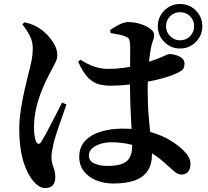

<svg xmlns="http://www.w3.org/2000/svg" viewBox="-20 -875 1040 960"><path d="M769.1 -743.8Q769.1 -790 801.7 -822.5Q834.3 -855 880.5 -855Q926.7 -855 959.2 -822.5Q991.6 -790 991.6 -743.8Q991.6 -697.7 959.2 -665.1Q926.7 -632.5 880.5 -632.5Q834.3 -632.5 801.7 -665.1Q769.1 -697.7 769.1 -743.8ZM810.1 -743.8Q810.1 -714.8 830.8 -694.1Q851.4 -673.4 880.5 -673.4Q910.3 -673.4 930.5 -694.1Q950.7 -714.8 950.7 -743.8Q950.7 -773.7 930.5 -793.8Q910.3 -814 880.5 -814Q851.4 -814 830.8 -793.8Q810.1 -773.7 810.1 -743.8ZM370.6 -566.4 382.3 -576.5Q419.5 -552.3 453.3 -541.4Q487.2 -530.5 518.2 -530.5Q562 -530.5 599.1 -535.8Q636.2 -541 666.9 -549.2Q697.5 -557.4 720.6 -564.9Q774.3 -582.5 797.5 -593.7Q820.8 -604.9 825.6 -604.9Q852.6 -604.7 877.6 -592.3Q902.6 -580 902.6 -556.6Q902.6 -532.7 888.4 -522.6Q874.1 -512.6 839.5 -498.3Q822.9 -492 790 -482.9Q757.1 -473.8 714.5 -465.6Q671.9 -457.5 625.7 -452Q579.5 -446.5 535.3 -446.5Q503.1 -446.5 475.1 -453.3Q447.1 -460.2 421.4 -485.7Q395.7 -511.3 370.6 -566.4ZM533.4 -709.6 530.6 -725.3Q549.7 -738.8 575.2 -751.6Q600.6 -764.5 620.7 -764.5Q654.5 -764.5 684.1 -754.6Q713.7 -744.7 732.3 -730.3Q750.9 -715.9 750.9 -701.2Q750.9 -689.3 748 -680.7Q745.2 -672.1 741.3 -661.4Q737.4 -650.6 734.2 -632.4Q730.4 -613.5 726.7 -580.7Q723.1 -547.9 720.7 -507.9Q718.4 -468 718.4 -427Q718.4 -350.7 723.8 -290Q729.1 -229.3 734.5 -182.8Q739.9 -136.4 739.9 -102.1Q739.9 -54.9 719.3 -22.4Q698.6 10.1 656 26.4Q613.3 42.6 546 42.6Q501.3 42.6 462.5 27.2Q423.7 11.8 399.9 -18.1Q376.2 -47.9 376.2 -90.4Q376.2 -139.9 405.9 -171.2Q435.6 -202.5 485.2 -217.2Q534.8 -231.9 591.9 -231.9Q675.2 -231.9 734.7 -214.3Q794.3 -196.7 834.8 -171.1Q875.2 -145.5 899.1 -121.1Q915.3 -105.2 923.8 -88.9Q932.3 -72.6 932.3 -55.2Q932.3 -29.9 920.3 -16.1Q908.3 -2.3 888.1 -2.3Q871 -2.3 856.5 -13.9Q841.9 -25.5 816.6 -48.6Q772.9 -90.1 728 -115.2Q683.2 -140.3 635.7 -152Q588.2 -163.6 535.9 -163.6Q508.3 -163.6 482.7 -155.7Q457 -147.8 440.7 -133.4Q424.5 -118.9 424.5 -97.6Q424.5 -69.6 452.2 -57.5Q479.9 -45.4 515.5 -45.4Q566.7 -45.4 593.4 -56.9Q620.2 -68.5 630.7 -91.5Q641.1 -114.6 641.1 -149.3Q641.1 -168.2 639.5 -199.2Q637.9 -230.2 635.7 -268.7Q633.6 -307.3 631.9 -348.8Q630.3 -390.3 630 -428.7Q630 -467 630.4 -509.2Q630.8 -551.4 630.8 -587.2Q630.8 -622.9 630.8 -641.1Q630.8 -663 627.8 -672.6Q624.9 -682.2 619.7 -686.1Q614.5 -689.9 605.3 -693.1Q589.4 -699.8 570.4 -703.2Q551.4 -706.7 533.4 -709.6ZM91.6 -752.7 101.8 -763.5Q126.8 -758 144.4 -750.8Q161.9 -743.6 180.5 -731.1Q195.8 -721.9 216 -700.9Q236.2 -679.9 251.4 -653.6Q266.5 -627.2 266.5 -599.5Q266.5 -578.9 255.8 -559.8Q245.1 -540.6 227.5 -505.5Q209.8 -472.9 191.6 -429.6Q173.5 -386.3 161.7 -337.2Q150 -288.2 150 -238.1Q150 -214.7 152.7 -196.3Q155.4 -177.9 160.3 -167.4Q165.3 -156.5 172.6 -155.9Q180 -155.3 186.7 -166.7Q195.4 -180.2 209 -204.9Q222.6 -229.7 237.5 -259Q252.4 -288.3 266.6 -315.8Q280.8 -343.3 290.3 -362.3L312.4 -352.5Q305.4 -332.1 296 -305.9Q286.7 -279.8 277.6 -253.2Q268.6 -226.5 261 -204.1Q253.4 -181.7 249.9 -167.7Q243.6 -138 240.4 -120.5Q237.2 -103 237.2 -91.5Q237.2 -64.7 246.9 -39.6Q256.5 -14.6 256.5 8.9Q256.5 65.4 205.9 65.4Q187.6 65.4 170.4 52.9Q153.3 40.3 138.4 20.2Q120.1 -5.1 105.9 -41.3Q91.7 -77.5 84 -124.9Q76.3 -172.2 76.3 -229.4Q76.3 -275.7 84.2 -326.7Q92.1 -377.8 102.5 -423.9Q112.9 -470 120.5 -500Q130.5 -536.7 137 -568.6Q143.6 -600.4 143.8 -633.8Q144.1 -668 127.6 -698.8Q111.1 -729.6 91.6 -752.7Z"/></svg>

Font: Noto Serif SC
Style: Regular
Weight: 200
Designer: Ryoko NISHIZUKA 西塚涼子 (kana & ideographs); Frank Grießhammer (Latin, Greek & Cyrillic); Wenlong ZHANG 张文龙 (bopomofo); San
Foundry: Adobe
Version: Version 2.001;hotconv 1.1.0;makeotfexe 2.6.0